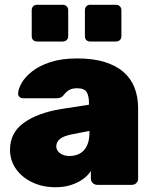

<svg xmlns="http://www.w3.org/2000/svg" viewBox="-20 -775 646 805"><path d="M213 10Q158 10 114.5 -11Q71 -32 46.5 -67.5Q22 -103 22 -147Q22 -219 80.5 -260.5Q139 -302 237 -318L353 -336V-343Q353 -374 343 -389.5Q333 -405 303 -405Q282 -405 269 -397Q256 -389 245 -374Q235 -363 219 -363H78Q68 -363 61.5 -369Q55 -375 56 -385Q57 -403 71 -427.5Q85 -452 114.5 -475.5Q144 -499 191 -514.5Q238 -530 304 -530Q371 -530 419 -515Q467 -500 498 -473Q529 -446 544 -407.5Q559 -369 559 -322V-26Q559 -15 551.5 -7.5Q544 0 533 0H388Q377 0 369 -7.5Q361 -15 361 -26V-58Q348 -38 326.5 -23Q305 -8 276.5 1Q248 10 213 10ZM271 -121Q296 -121 315 -131.5Q334 -142 344.5 -164Q355 -186 355 -219V-226L283 -212Q246 -205 231 -192Q216 -179 216 -162Q216 -150 223 -141Q230 -132 242.5 -126.5Q255 -121 271 -121ZM358 -601Q348 -601 342 -607Q336 -613 336 -624V-732Q336 -742 342 -748.5Q348 -755 358 -755H466Q476 -755 482.5 -748.5Q489 -742 489 -732V-624Q489 -613 482.5 -607Q476 -601 466 -601ZM136 -601Q125 -601 119 -607Q113 -613 113 -624V-732Q113 -742 119 -748.5Q125 -755 136 -755H243Q253 -755 259.5 -748.5Q266 -742 266 -732V-624Q266 -613 259.5 -607Q253 -601 243 -601Z"/></svg>

Font: Rubik ExtraBold
Style: Regular
Weight: 800
Designer: Hubert and Fischer
Foundry: Hubert and Fischer
Version: Version 2.300;gftools[0.9.30]